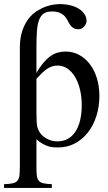

<svg xmlns="http://www.w3.org/2000/svg" viewBox="-25 -715 536 950"><path d="M379.4 -194.3Q379.4 -236.8 370.6 -272.7Q361.8 -308.6 345.9 -335Q330.1 -361.3 308.1 -376Q286.1 -390.6 259.8 -390.6Q245.1 -390.6 232.7 -386.5Q220.2 -382.3 208 -374.3Q195.8 -366.2 183.1 -354Q170.4 -341.8 155.3 -325.2V-157.7Q155.3 -105.5 159.7 -86.4Q163.1 -73.7 170.9 -61Q178.7 -48.3 191.4 -38.3Q204.1 -28.3 221.2 -22Q238.3 -15.6 259.8 -15.6Q288.1 -15.6 310.5 -28.1Q333 -40.5 348.1 -63.5Q363.3 -86.4 371.3 -119.6Q379.4 -152.8 379.4 -194.3ZM466.8 -240.7Q466.8 -187 451.9 -140.6Q437 -94.2 409.9 -59.6Q382.8 -24.9 345.2 -5.1Q307.6 14.6 261.7 14.6Q251 14.6 238.8 13.7Q226.6 12.7 213.4 8.5Q200.2 4.4 185.5 -3.7Q170.9 -11.7 155.3 -25.9V109.4Q155.3 135.7 157 152.3Q158.7 168.9 166.3 178.5Q173.8 188 189.2 191.7Q204.6 195.3 231.4 196.3V214.8H-4.9V196.3Q22.5 195.3 38.1 191.9Q53.7 188.5 61.5 179Q69.3 169.4 71.3 152.3Q73.2 135.3 73.2 107.4V-477.5Q73.2 -527.8 85.7 -563.7Q98.1 -599.6 117.4 -623.8Q136.7 -647.9 160.2 -662.1Q183.6 -676.3 205.6 -683.6Q227.5 -690.9 244.9 -692.9Q262.2 -694.8 270 -694.8Q297.9 -694.8 322.3 -689Q346.7 -683.1 364.5 -672.1Q382.3 -661.1 392.8 -645.5Q403.3 -629.9 403.3 -610.8Q403.3 -604.5 400.1 -597.4Q397 -590.3 391.6 -584.2Q386.2 -578.1 379.2 -574.2Q372.1 -570.3 363.8 -570.3Q346.7 -570.3 337.2 -576.9Q327.6 -583.5 321 -593.3Q314.5 -603 309.1 -614.3Q303.7 -625.5 294.7 -635.3Q285.6 -645 271 -651.6Q256.3 -658.2 231.9 -658.2Q206.5 -658.2 191.4 -647.9Q176.3 -637.7 168.2 -616Q160.2 -594.2 157.7 -560.5Q155.3 -526.9 155.3 -479.5V-354.5Q172.4 -383.8 189.5 -404.1Q206.5 -424.3 224.1 -436.8Q241.7 -449.2 260.3 -454.6Q278.8 -460 299.3 -460Q336.4 -460 367.2 -443.1Q397.9 -426.3 420.2 -396.7Q442.4 -367.2 454.6 -327.1Q466.8 -287.1 466.8 -240.7Z"/></svg>

Font: Doulos SIL Phon
Style: Regular
Weight: 400
Designer: Walt Agee, Victor Gaultney, Peter Martin, Debbi Hosken, Becca Hirsbrunner
Foundry: SIL International
Version: Version 5.000